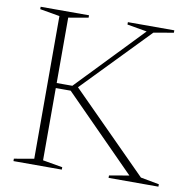

<svg xmlns="http://www.w3.org/2000/svg" viewBox="-77 -751 822 827"><g transform="rotate(10 334.5 -337.5)"><path d="M588 -25.5 669 -10.5V0H451V-10.5L537.5 -25.5L225 -341.5H149V-363.5H228.5L503 -649.5L416.5 -664.5V-675H619.5V-664.5L532.5 -649.5L240 -347.5L243.5 -371.5ZM160 -649.5V-25.5L246.5 -10.5V0H35V-10.5L121.5 -25.5V-649.5L35 -664.5V-675H246.5V-664.5Z"/></g></svg>

Font: Newsreader 24pt ExtraLight
Style: Regular
Weight: 250
Designer: Hugues Gentile
Foundry: Production Type
Version: Version 1.003